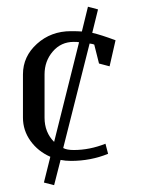

<svg xmlns="http://www.w3.org/2000/svg" viewBox="-20 -476 420 568"><path d="M47.9 -127.9V-255.9Q47.9 -309.1 89.4 -346.4Q130.9 -383.8 189.9 -383.8Q212.4 -383.8 222.2 -382.8L240.2 -456.1L270 -448.2L252.9 -378.9Q278.8 -373 321.8 -356.9L304.2 -279.8L272.9 -288.1L258.8 -344.2Q253.9 -346.2 245.1 -347.2L167 -38.1Q177.7 -32.2 198.2 -32.2Q245.1 -32.2 292 -50.8L299.8 -21Q248.5 0 189.9 0Q173.8 0 159.2 -2.9L140.1 71.8L109.9 64L128.9 -12.2Q92.3 -28.3 70.1 -59.3Q47.9 -90.3 47.9 -127.9ZM111.8 -127.9Q111.8 -84.5 140.1 -56.2L213.9 -351.1Q209.5 -352.1 198.2 -352.1Q160.6 -352.1 136.2 -323.7Q111.8 -295.4 111.8 -255.9Z"/></svg>

Font: Gawaa
Style: Regular
Weight: 400
Designer: T. Christopher White
Version: Version 1.0